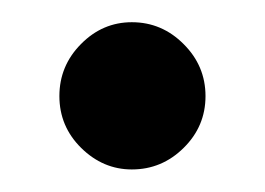

<svg xmlns="http://www.w3.org/2000/svg" viewBox="-20 -142 237 172"><path d="M98.1 9.8Q72.3 9.8 52.7 -9.5Q33.2 -28.8 33.2 -55.9Q33.2 -83 52.5 -102.5Q71.8 -122.1 98.1 -122.1Q125 -122.1 144.5 -102.5Q164.1 -83 164.1 -55.9Q164.1 -28.8 144.5 -9.5Q125 9.8 98.1 9.8Z"/></svg>

Font: Oakes Grotesk
Style: Medium Italic
Weight: 500
Designer: Samuel Oakes
Foundry: Samuel Oakes
Version: Version 1.0 | wf-rip DC20170320